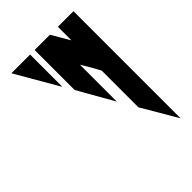

<svg xmlns="http://www.w3.org/2000/svg" viewBox="-130 -658 479 479"><g transform="rotate(-45 109.5 -419.0)"><path d="M136 -608H82V-467L136 -372V-479V-502L147 -484L161 -459L164 -453V-377V-324L219 -230V-283V-481V-535V-555V-608H164V-560L150 -584ZM66 -608H0L66 -494Z"/></g></svg>

Font: ABC-Triangle-Monogram
Style: Regular
Weight: 400
Designer: Sadat Fauzi
Foundry: Intuisi Creative
Version: Version 001.000